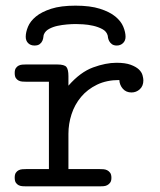

<svg xmlns="http://www.w3.org/2000/svg" viewBox="-20 -659 565 679"><path d="M424 -529Q424 -515 415 -506.5Q406 -498 393 -498Q382 -498 375.5 -503Q369 -508 366 -514Q363 -520 362 -525.5Q361 -531 361 -533Q357 -548 342 -556Q327 -564 309 -568Q291 -572 274 -573Q257 -574 248 -574Q234 -574 216.5 -572.5Q199 -571 183 -567.5Q167 -564 154 -557Q141 -550 136 -539Q134 -536 133.5 -529Q133 -522 130 -515Q127 -508 120.5 -503Q114 -498 102 -498Q88 -498 79.5 -506.5Q71 -515 71 -529Q71 -545 79 -564.5Q87 -584 107 -600.5Q127 -617 161 -628Q195 -639 247 -639Q299 -639 333.5 -628Q368 -617 388 -600.5Q408 -584 416 -564.5Q424 -545 424 -529ZM32 -31Q32 -42 36 -48Q40 -54 46 -57Q52 -60 59 -60.5Q66 -61 72 -61H153V-370H72Q66 -370 59 -370.5Q52 -371 46 -374Q40 -377 36 -383Q32 -389 32 -401Q32 -412 36 -418Q40 -424 46 -427Q52 -430 59 -430.5Q66 -431 72 -431H182Q208 -431 215 -422Q222 -413 222 -390V-356Q264 -404 309 -420.5Q354 -437 392 -437Q423 -437 442 -430Q461 -423 471 -413.5Q481 -404 484 -393Q487 -382 487 -375Q487 -355 474.5 -343.5Q462 -332 445 -332Q426 -332 414.5 -345Q403 -358 402 -376Q357 -376 323 -359.5Q289 -343 266.5 -316Q244 -289 233 -255Q222 -221 222 -186V-61H333Q339 -61 346 -60.5Q353 -60 359 -57Q365 -54 369.5 -48Q374 -42 374 -30Q374 -19 369.5 -13Q365 -7 359 -4Q353 -1 346 -0.5Q339 0 333 0H72Q66 0 59 -0.5Q52 -1 46 -4Q40 -7 36 -13Q32 -19 32 -31Z"/></svg>

Font: CMU Typewriter Custom
Style: Regular
Weight: 500
Monospace: yes
Version: Version 0.7.0